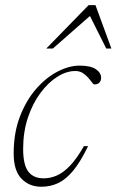

<svg xmlns="http://www.w3.org/2000/svg" viewBox="-20 -700 444 730"><path d="M266 -430Q232.5 -430 197.8 -408Q163 -386 133.5 -346.2Q104 -306.5 86 -252.5Q68 -198.5 68 -134Q68 -73.5 87.5 -47.8Q107 -22 146 -22Q172 -22 196.8 -33Q221.5 -44 246.8 -70.5Q272 -97 299 -144.5H315Q286.5 -85.5 258.8 -51.8Q231 -18 201.5 -4Q172 10 137 10Q91 10 61.5 -20.8Q32 -51.5 32 -116.5Q32 -195.5 56 -257.5Q80 -319.5 117.8 -362.5Q155.5 -405.5 199.2 -428Q243 -450.5 282.5 -450.5Q324 -450.5 344.2 -437Q364.5 -423.5 364.5 -404Q364.5 -393.5 358 -386.2Q351.5 -379 339.5 -379Q335 -379 329.2 -387.2Q323.5 -395.5 314.5 -405.5Q305.5 -415.5 294 -422.8Q282.5 -430 266 -430ZM156 -515.5 317 -680.5H343L403.5 -515.5H384L315.5 -652H336.5L181 -515.5Z"/></svg>

Font: Newsreader 16pt 16pt ExtraLight
Style: Italic
Weight: 250
Italic angle: -17°
Version: Version 1.003